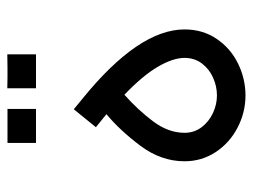

<svg xmlns="http://www.w3.org/2000/svg" viewBox="-102 -574 683 518"><g transform="rotate(-90 239.0 -315.5)"><path d="M341.3 -158.6Q341.3 -131.6 326.2 -111.7Q311.2 -91.9 287.9 -81.6Q264.7 -71.2 239.9 -71.2Q215.8 -71.2 192.5 -82Q169.2 -92.8 154.2 -112.7Q139.2 -132.6 139.2 -158.6Q139.2 -202.1 169.7 -242.9Q200.2 -283.7 241.9 -320.9Q294.1 -270.8 317.7 -230.1Q341.3 -189.4 341.3 -158.6ZM62.4 -158.6Q62.4 -112.3 87.2 -74.6Q112.1 -36.9 153.1 -15.6Q194.1 5.8 239.9 5.8Q284.9 5.8 326 -14.3Q367.1 -34.3 392.6 -71.9Q418.1 -109.5 418.1 -158.6Q418.1 -282 232.3 -433.1L202.7 -457.4L154.3 -397.8L189.5 -369.3Q146.5 -333.9 104.4 -278Q62.4 -222.1 62.4 -158.6ZM203.6 -559.4Q203.6 -582.8 203.6 -598.1Q203.6 -613.4 203.6 -636.3Q182 -636.3 168.9 -636.3Q155.9 -636.3 141.1 -636.3Q129.8 -636.3 111.8 -636.3Q111.8 -613.4 111.8 -598.1Q111.8 -582.8 111.8 -559.4Q111.8 -559.4 128.9 -559.4Q146 -559.4 173.9 -559.4Q173.9 -559.4 203.6 -559.4ZM351 -559.4Q351 -582.8 351 -598.1Q351 -613.8 351 -636.8Q329.5 -636.3 316.2 -636.3Q302.9 -636.3 288.1 -636.3Q277.3 -636.8 259.3 -636.8Q259.3 -613.8 259.3 -598.1Q259.3 -582.8 259.3 -559.4Q259.3 -559.4 276.2 -559.4Q293 -559.4 320.9 -559.4Q320.9 -559.4 351 -559.4Z"/></g></svg>

Font: Arad-VF Thin Dots1
Style: Regular
Weight: 100
Designer: Mohammad Darvishi
Version: Version 1.000;August 30, 2024;FontCreator 15.0.0.2992 64-bit